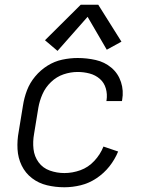

<svg xmlns="http://www.w3.org/2000/svg" viewBox="-20 -783 616 811"><path d="M252 8Q286 8 321 -0.5Q356 -9 387.5 -30Q419 -51 442 -80Q465 -109 479 -143L417 -164Q404 -131 378.5 -103.5Q353 -76 319.5 -64Q286 -52 252 -52Q220 -52 190.5 -62.5Q161 -73 143 -97.5Q125 -122 121.5 -153.5Q118 -185 124 -218L142 -328Q147 -357 159.5 -385.5Q172 -414 195.5 -436.5Q219 -459 248.5 -469Q278 -479 308 -479Q334 -479 358.5 -472.5Q383 -466 401.5 -450Q420 -434 427 -409.5Q434 -385 430 -359L429 -356H495L496 -361Q503 -400 491 -436.5Q479 -473 450.5 -497Q422 -521 384.5 -529.5Q347 -538 308 -538Q276 -538 243 -531Q210 -524 180.5 -505.5Q151 -487 128.5 -460Q106 -433 94 -401.5Q82 -370 77 -337L59 -227Q52 -190 54 -153Q56 -116 71.5 -84Q87 -52 115 -30.5Q143 -9 178.5 -0.5Q214 8 252 8ZM223 -568 350 -712 431 -573 493 -607 395 -763H321L170 -613Z"/></svg>

Font: Iosevka Sparkle Light
Style: Italic
Weight: 300
Italic angle: -9°
Designer: Belleve Invis
Foundry: Belleve Invis
Version: Version 4.5.0; ttfautohint (v1.8.3)